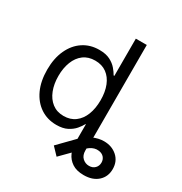

<svg xmlns="http://www.w3.org/2000/svg" viewBox="-209 -882 1176 1239"><g transform="rotate(30 378.5 -262.5)"><path d="M591.8 203.6Q538.1 203.6 504.9 181.4Q471.7 159.2 456.3 124Q440.9 88.9 440.9 51.8V-110.8H522.5V60.1Q522.5 96.2 543.2 115.5Q564 134.8 591.8 134.8Q618.7 134.8 635.3 118.2Q651.9 101.6 651.9 76.2Q651.9 53.7 638.2 37.8Q624.5 22 600.1 18.6Q582.5 16.1 566.7 20.5Q550.8 24.9 536.4 34.7Q522 44.4 507.8 60.5L381.8 188L330.1 133.8L436.5 24.9Q472.2 -13.2 514.6 -32.5Q557.1 -51.8 597.7 -51.8Q656.7 -51.8 696.3 -16.6Q735.8 18.6 735.8 76.2Q735.8 133.3 696.8 168.5Q657.7 203.6 591.8 203.6ZM276.9 11.2Q209.5 11.2 157.7 -23.4Q106 -58.1 77.1 -120.8Q48.3 -183.6 48.3 -269Q48.3 -353.5 77.4 -416.3Q106.4 -479 158 -513.2Q209.5 -547.4 276.9 -547.4Q326.2 -547.4 357.7 -531.2Q389.2 -515.1 408.4 -492.4Q427.7 -469.7 438.5 -450.2H443.8V-727.5H525.4V0H446.3V-87.9H438.5Q427.7 -67.4 408.2 -44.4Q388.7 -21.5 356.9 -5.1Q325.2 11.2 276.9 11.2ZM288.6 -62Q338.9 -62 374 -88.4Q409.2 -114.7 427.5 -161.6Q445.8 -208.5 445.8 -269.5Q445.8 -331.1 427.5 -377Q409.2 -422.9 374.3 -448.5Q339.4 -474.1 288.6 -474.1Q237.8 -474.1 202.6 -447.8Q167.5 -421.4 149.4 -375Q131.3 -328.6 131.3 -269.5Q131.3 -210 149.7 -163.1Q168 -116.2 203.1 -89.1Q238.3 -62 288.6 -62Z"/></g></svg>

Font: V-Inter
Style: Regular-375
Weight: 375
Designer: Rasmus Andersson
Foundry: rsms
Version: Version 4.000;git-4146feb